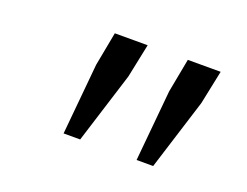

<svg xmlns="http://www.w3.org/2000/svg" viewBox="-64 -805 728 566"><g transform="rotate(20 300.0 -522.5)"><path d="M172 -358 193 -581 213 -687H316L294 -581L224 -358ZM401 -358 422 -581 442 -687H545L523 -581L453 -358Z"/></g></svg>

Font: Source Code Pro
Style: Italic
Weight: 400
Italic angle: -11°
Monospace: yes
Designer: Paul D. Hunt, Teo Tuominen
Foundry: Adobe Systems Incorporated
Version: Version 1.050;PS 1.000;hotconv 16.6.51;makeotf.lib2.5.65220